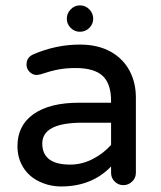

<svg xmlns="http://www.w3.org/2000/svg" viewBox="-20 -672 589 703"><path d="M125 -6.8Q86.9 -24.4 65.4 -58.6Q43.9 -92.8 43.9 -136.7Q43.9 -212.9 103 -254.4Q162.1 -295.9 269.5 -295.9H386.7V-302.7Q386.7 -365.2 356 -394Q325.2 -422.9 256.8 -422.9Q221.7 -422.9 193.4 -417.5Q165 -412.1 127 -399.4L114.3 -397.5Q99.6 -397.5 88.4 -408.7Q77.1 -419.9 77.1 -435.5Q77.1 -462.9 103.5 -473.6Q185.5 -508.8 272.5 -508.8Q339.8 -508.8 387.7 -481.4Q432.6 -455.1 455.1 -411.6Q477.5 -368.2 477.5 -315.4V-39.1Q477.5 -20.5 463.9 -7.3Q450.2 5.9 431.6 5.9Q413.1 5.9 399.9 -7.3Q386.7 -20.5 386.7 -39.1V-62.5Q316.4 10.7 204.1 10.7Q162.1 10.7 125 -6.8ZM386.7 -141.6V-222.7H281.2Q134.8 -222.7 134.8 -146.5Q134.8 -69.3 237.3 -69.3Q279.3 -69.3 318.8 -89.4Q358.4 -109.4 386.7 -141.6ZM224.6 -603.5Q224.6 -623 238.8 -637.7Q252.9 -652.3 272.5 -652.3Q293 -652.3 307.1 -637.7Q321.3 -623 321.3 -603.5Q321.3 -584 307.1 -569.8Q293 -555.7 272.5 -555.7Q252.9 -555.7 238.8 -569.8Q224.6 -584 224.6 -603.5Z"/></svg>

Font: jf-openhuninn-2.1
Style: Regular
Weight: 400
Designer: [Kosugi Maru]
Designed by MOTOYA      

[Varela Round]
Joe Prince (Latin component); Avraham Cornfeld (Hebrew component)
Foundry: justfont Co., Ltd.
Version: 2.1